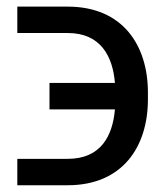

<svg xmlns="http://www.w3.org/2000/svg" viewBox="-20 -548 489 568"><path d="M180.4 -78.1H31.2V0H180.4C342.3 0 417.6 -113.6 417.6 -254.3V-274.1C417.6 -414.8 342.3 -528.4 180.4 -528.4H31.2V-450.3H180.4C278.1 -450.3 313.6 -381 320 -302.6H126.4V-224.4H320C313.2 -146.3 278.8 -78.1 180.4 -78.1Z"/></svg>

Font: Magic Ui Pro
Style: Regular
Weight: 400
Designer: Stefan Endress, Andreas Faust
Version: Version 1.000;FEAKit 1.0